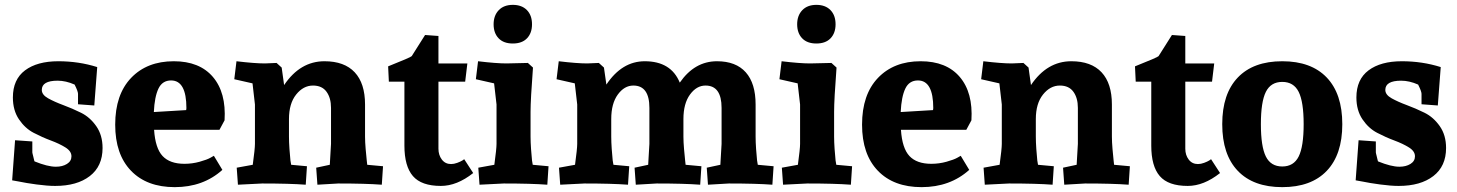

<svg xmlns="http://www.w3.org/2000/svg" viewBox="-20 -755 5997 790"><path d="M220 -503Q304 -503 380 -479L368 -321L301 -326V-369Q301 -379 287 -407Q251 -423 217 -423Q152 -423 152 -385Q152 -365 178 -350.5Q204 -336 240.5 -322.5Q277 -309 313.5 -291Q350 -273 376 -236Q402 -199 402 -146Q402 -71 349.5 -30.5Q297 10 207 10Q175 10 130.5 4Q86 -2 58 -8L30 -13L42 -178L113 -173V-128Q113 -127 114 -122.5Q115 -118 116.5 -112.5Q118 -107 119 -102Q120 -97 121 -94L122 -91Q176 -69 210 -69Q237 -69 255.5 -80.5Q274 -92 274 -112Q274 -133 249 -148.5Q224 -164 189 -177Q154 -190 118.5 -208.5Q83 -227 58 -264Q33 -301 33 -354Q33 -428 83 -465.5Q133 -503 220 -503Z M695 -503Q801 -503 856 -438.5Q911 -374 904 -260L883 -221H614Q619 -145 649 -113Q679 -81 739 -81Q771 -81 801.5 -89.5Q832 -98 846 -106L860 -114L895 -56Q816 15 699 15Q584 15 519 -52.5Q454 -120 454 -242Q454 -366 519.5 -434.5Q585 -503 695 -503ZM684 -424Q648 -424 632 -390.5Q616 -357 613 -294L746 -302Q747 -308 747 -310Q747 -424 684 -424Z M944 -429 953 -503Q1028 -494 1070 -494L1118 -496L1139 -477L1149 -405Q1215 -503 1315 -503Q1397 -503 1439.5 -457.5Q1482 -412 1482 -325V-193Q1482 -171 1484.5 -142Q1487 -113 1489 -95L1491 -77L1556 -71L1551 5Q1485 0 1372 0L1286 5L1281 -65L1337 -77Q1338 -91 1339 -112Q1340 -133 1341 -146Q1342 -159 1342 -163V-311Q1342 -352 1323.5 -377.5Q1305 -403 1268 -403Q1228 -403 1198.5 -366Q1169 -329 1169 -265V-193Q1169 -171 1171 -142Q1173 -113 1175 -95L1178 -77L1243 -71L1238 5Q1172 0 1059 0L959 5L954 -65L1020 -77Q1029 -143 1029 -163V-325L1019 -412Z M1890 -100 1927 -43Q1860 10 1794 10Q1714 10 1679 -30.5Q1644 -71 1644 -156V-419H1580L1577 -482Q1670 -519 1674 -524L1729 -611L1784 -607V-494H1903L1894 -419H1784V-143Q1784 -117 1798 -98.5Q1812 -80 1836 -80Q1848 -80 1861.5 -85Q1875 -90 1883 -95Z M2237 -71 2232 5Q2166 0 2053 0L1953 5L1948 -65L2014 -77Q2023 -143 2023 -163V-325L2013 -412L1938 -429L1947 -503Q2022 -494 2064 -494L2152 -496L2173 -477Q2163 -345 2163 -295V-193Q2163 -171 2165 -142Q2167 -113 2169 -95L2172 -77ZM2169 -655Q2169 -619 2148.5 -597.5Q2128 -576 2090 -576Q2052 -576 2031.5 -597.5Q2011 -619 2011 -655Q2011 -691 2032 -713Q2053 -735 2090 -735Q2127 -735 2148 -713.5Q2169 -692 2169 -655Z M2633 -503Q2741 -503 2777 -415Q2838 -503 2930 -503Q3008 -503 3048.5 -457.5Q3089 -412 3089 -325V-193Q3089 -171 3091 -142Q3093 -113 3095 -95L3098 -77L3163 -71L3158 5Q3092 0 2979 0L2893 5L2888 -65L2944 -77Q2945 -91 2946 -112Q2947 -133 2948 -146Q2949 -159 2949 -163V-311Q2949 -403 2883 -403Q2846 -403 2819 -366Q2792 -329 2792 -265V-193Q2792 -171 2794.5 -142Q2797 -113 2799 -95L2801 -77L2866 -71L2861 5Q2795 0 2682 0L2596 5L2591 -65L2647 -77Q2648 -91 2649 -112Q2650 -133 2651 -146Q2652 -159 2652 -163V-311Q2652 -403 2586 -403Q2549 -403 2522 -366Q2495 -329 2495 -265V-193Q2495 -171 2497 -142Q2499 -113 2501 -95L2504 -77L2569 -71L2564 5Q2498 0 2385 0L2285 5L2280 -65L2346 -77Q2355 -143 2355 -163V-325L2345 -412L2270 -429L2279 -503Q2354 -494 2396 -494L2444 -496L2465 -477L2475 -407Q2539 -503 2633 -503Z M3486 -71 3481 5Q3415 0 3302 0L3202 5L3197 -65L3263 -77Q3272 -143 3272 -163V-325L3262 -412L3187 -429L3196 -503Q3271 -494 3313 -494L3401 -496L3422 -477Q3412 -345 3412 -295V-193Q3412 -171 3414 -142Q3416 -113 3418 -95L3421 -77ZM3418 -655Q3418 -619 3397.5 -597.5Q3377 -576 3339 -576Q3301 -576 3280.5 -597.5Q3260 -619 3260 -655Q3260 -691 3281 -713Q3302 -735 3339 -735Q3376 -735 3397 -713.5Q3418 -692 3418 -655Z M3768 -503Q3874 -503 3929 -438.5Q3984 -374 3977 -260L3956 -221H3687Q3692 -145 3722 -113Q3752 -81 3812 -81Q3844 -81 3874.5 -89.5Q3905 -98 3919 -106L3933 -114L3968 -56Q3889 15 3772 15Q3657 15 3592 -52.5Q3527 -120 3527 -242Q3527 -366 3592.5 -434.5Q3658 -503 3768 -503ZM3757 -424Q3721 -424 3705 -390.5Q3689 -357 3686 -294L3819 -302Q3820 -308 3820 -310Q3820 -424 3757 -424Z M4017 -429 4026 -503Q4101 -494 4143 -494L4191 -496L4212 -477L4222 -405Q4288 -503 4388 -503Q4470 -503 4512.5 -457.5Q4555 -412 4555 -325V-193Q4555 -171 4557.5 -142Q4560 -113 4562 -95L4564 -77L4629 -71L4624 5Q4558 0 4445 0L4359 5L4354 -65L4410 -77Q4411 -91 4412 -112Q4413 -133 4414 -146Q4415 -159 4415 -163V-311Q4415 -352 4396.5 -377.5Q4378 -403 4341 -403Q4301 -403 4271.5 -366Q4242 -329 4242 -265V-193Q4242 -171 4244 -142Q4246 -113 4248 -95L4251 -77L4316 -71L4311 5Q4245 0 4132 0L4032 5L4027 -65L4093 -77Q4102 -143 4102 -163V-325L4092 -412Z M4963 -100 5000 -43Q4933 10 4867 10Q4787 10 4752 -30.5Q4717 -71 4717 -156V-419H4653L4650 -482Q4743 -519 4747 -524L4802 -611L4857 -607V-494H4976L4967 -419H4857V-143Q4857 -117 4871 -98.5Q4885 -80 4909 -80Q4921 -80 4934.5 -85Q4948 -90 4956 -95Z M5439 -436Q5503 -369 5503 -244Q5503 -119 5439 -52Q5375 15 5256 15Q5137 15 5073 -52Q5009 -119 5009 -244Q5009 -369 5073 -436Q5137 -503 5256 -503Q5375 -503 5439 -436ZM5323.5 -111Q5344 -152 5344 -244Q5344 -336 5323.5 -377Q5303 -418 5256 -418Q5209 -418 5188.5 -377Q5168 -336 5168 -244Q5168 -152 5188.5 -111Q5209 -70 5256 -70Q5303 -70 5323.5 -111Z M5748 -503Q5832 -503 5908 -479L5896 -321L5829 -326V-369Q5829 -379 5815 -407Q5779 -423 5745 -423Q5680 -423 5680 -385Q5680 -365 5706 -350.5Q5732 -336 5768.5 -322.5Q5805 -309 5841.5 -291Q5878 -273 5904 -236Q5930 -199 5930 -146Q5930 -71 5877.5 -30.5Q5825 10 5735 10Q5703 10 5658.5 4Q5614 -2 5586 -8L5558 -13L5570 -178L5641 -173V-128Q5641 -127 5642 -122.5Q5643 -118 5644.5 -112.5Q5646 -107 5647 -102Q5648 -97 5649 -94L5650 -91Q5704 -69 5738 -69Q5765 -69 5783.5 -80.5Q5802 -92 5802 -112Q5802 -133 5777 -148.5Q5752 -164 5717 -177Q5682 -190 5646.5 -208.5Q5611 -227 5586 -264Q5561 -301 5561 -354Q5561 -428 5611 -465.5Q5661 -503 5748 -503Z"/></svg>

Font: Andada
Style: Bold
Weight: 700
Designer: Carolina Giovagnoli
Foundry: Carolina Giovagnoli
Version: Version 1.003